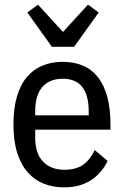

<svg xmlns="http://www.w3.org/2000/svg" viewBox="-20 -797 536 829"><path d="M257 12Q210 12 170 -3.5Q130 -19 100.5 -52Q71 -85 54.5 -136.5Q38 -188 38 -259Q38 -330 53.5 -381.5Q69 -433 97.5 -466Q126 -499 165 -514.5Q204 -530 251 -530Q298 -530 336 -514.5Q374 -499 401 -466Q428 -433 442.5 -381.5Q457 -330 457 -259V-237H132V-204Q132 -134 166 -99Q200 -64 258 -64Q308 -64 338.5 -85.5Q369 -107 389 -149L445 -102Q387 12 257 12ZM251 -457Q194 -457 163 -421.5Q132 -386 132 -316V-299H363V-316Q363 -457 251 -457ZM204 -595 98 -743 144 -777 252 -659 360 -777 406 -743 300 -595Z"/></svg>

Font: IBM Plex Sans Condensed Text
Style: Regular
Weight: 450
Width: 3
Designer: Mike Abbink, Paul van der Laan, Pieter van Rosmalen
Foundry: Bold Monday
Version: Version 1.1